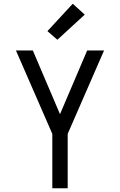

<svg xmlns="http://www.w3.org/2000/svg" viewBox="-20 -1004 640 1024"><path d="M259 0V-290L65 -735H155L300 -395L445 -735H535L341 -290V0ZM286 -792 233 -838 368 -984 432 -926Z"/></svg>

Font: Monocode
Style: Regular
Weight: 400
Designer: Belleve Invis
Foundry: Belleve Invis
Version: Version 16.1.0; ttfautohint (v1.8.4)